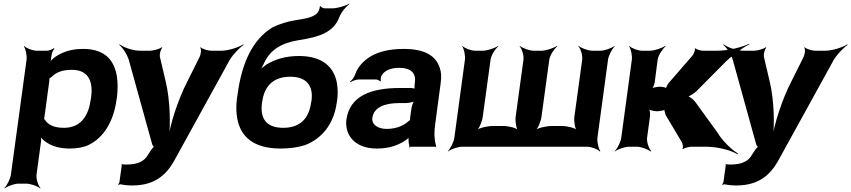

<svg xmlns="http://www.w3.org/2000/svg" viewBox="-20 -807 4682 1056"><path d="M263 -500 264 -503C264 -514 272 -533 280 -539L276 -542C269 -536 250 -528 238 -528H183C159 -528 124 -542 113 -554L111 -552C121 -539 129 -502 126 -478L40 153C37 177 18 214 4 227L6 229C21 217 59 203 83 203H124C148 203 187 217 201 229L203 227C190 214 178 177 181 153L205 -24C207 -37 207 -54 203 -62L200 -60C203 -52 216 -38 227 -30C259 -6 302 10 363 10C404 10 443 3 470 -11C552 -52 605 -141 621 -259L623 -270C628 -310 628 -347 624 -380C611 -469 564 -538 437 -538C371 -538 324 -521 285 -495C272 -486 255 -470 251 -461L254 -460C259 -469 262 -487 263 -500ZM332 -104C278 -104 245 -120 228 -147C227 -149 220 -155 219 -154L222 -151C223 -152 225 -165 225 -168L251 -360C251 -363 253 -377 252 -378L249 -375C250 -374 262 -382 264 -384C288 -409 323 -423 375 -423C474 -423 492 -349 481 -270L479 -259C468 -180 431 -104 332 -104Z M650 100 637 194C636 199 632 205 630 206L631 210C634 208 642 206 646 207C663 211 684 213 709 213C834 213 896 151 937 79L1235 -462C1252 -498 1295 -543 1320 -560L1318 -563C1292 -546 1235 -528 1197 -528H1142C1123 -528 1092 -538 1084 -547L1081 -545C1089 -536 1085 -507 1077 -492L1011 -360C958 -258 915 -120 904 -40H908C919 -120 916 -258 891 -360L860 -492C856 -507 863 -536 873 -545L869 -547C859 -538 824 -528 805 -528H750C711 -528 660 -546 638 -563L636 -560C657 -543 686 -498 693 -461L816 -17C816 -13 825 3 830 3V-1C825 -1 814 14 811 18L796 41C775 80 739 98 674 98C666 98 659 97 653 97C652 97 652 95 652 94L648 96C649 97 650 99 650 100Z M1432 -459C1464 -530 1524 -570 1622 -586C1735 -603 1815 -629 1846 -712C1856 -739 1883 -772 1902 -784L1901 -787C1882 -775 1835 -761 1807 -761H1767C1758 -761 1745 -767 1744 -773L1739 -772C1740 -766 1734 -746 1728 -739C1706 -709 1651 -704 1606 -696C1560 -689 1517 -675 1478 -656C1369 -589 1310 -461 1287 -290L1283 -263C1278 -224 1279 -187 1285 -154C1303 -59 1370 10 1523 10C1573 10 1617 4 1658 -9C1749 -44 1816 -123 1832 -242L1834 -252C1839 -287 1838 -320 1833 -351C1817 -436 1756 -499 1624 -499C1550 -499 1494 -481 1447 -453C1432 -443 1411 -426 1403 -416L1406 -414C1414 -424 1425 -443 1432 -459ZM1693 -252 1691 -242C1680 -163 1637 -104 1538 -104C1438 -104 1410 -162 1421 -242L1423 -252C1434 -329 1480 -385 1576 -385C1672 -385 1704 -329 1693 -252Z M2374 -128 2404 -352C2408 -383 2407 -410 2399 -433C2377 -501 2316 -538 2200 -538C2114 -538 2048 -519 2005 -488C1975 -467 1946 -436 1933 -397C1929 -382 1915 -365 1905 -358L1908 -355C1917 -362 1940 -370 1955 -370H2048C2056 -370 2068 -364 2071 -359L2075 -361C2072 -366 2075 -383 2078 -390C2093 -419 2130 -434 2175 -434C2241 -434 2269 -404 2262 -353L2260 -338C2259 -331 2260 -318 2263 -314L2265 -317C2262 -321 2248 -323 2239 -323H2179C2019 -323 1903 -279 1885 -148C1882 -125 1885 -104 1891 -85C1910 -30 1963 10 2054 10C2125 10 2178 -11 2217 -40C2222 -44 2229 -50 2231 -54L2228 -55C2226 -51 2227 -43 2227 -37C2227 -26 2228 -16 2231 -7C2232 -5 2231 1 2230 3L2231 5C2232 3 2237 0 2240 0H2372C2374 0 2377 2 2378 3L2380 1C2379 0 2377 -2 2377 -4C2377 -5 2379 -7 2379 -7L2377 -10C2368 -43 2367 -80 2374 -128ZM2028 -159C2036 -218 2098 -240 2174 -240H2210C2228 -240 2257 -246 2265 -253L2261 -256C2253 -249 2245 -225 2243 -211L2236 -162C2236 -159 2234 -145 2236 -143L2238 -146C2236 -148 2226 -141 2224 -138C2199 -115 2157 -98 2107 -98C2058 -98 2023 -122 2028 -159Z M2635 -528H2594C2570 -528 2535 -542 2524 -554L2522 -552C2532 -539 2540 -502 2537 -478L2479 -50C2476 -26 2457 11 2443 24L2444 26C2459 14 2498 0 2522 0H3209C3233 0 3268 14 3279 26L3282 24C3272 11 3263 -26 3266 -50L3324 -478C3327 -502 3347 -539 3361 -552L3359 -554C3344 -542 3305 -528 3281 -528H3239C3215 -528 3177 -542 3163 -554L3161 -552C3174 -539 3185 -502 3182 -478L3139 -164C3136 -140 3142 -100 3153 -88L3155 -90C3145 -103 3101 -114 3071 -114H3015C2985 -114 2936 -103 2922 -90L2924 -88C2939 -100 2955 -140 2958 -164L3001 -478C3004 -502 3028 -539 3045 -552L3042 -554C3024 -542 2982 -528 2958 -528H2916C2892 -528 2854 -542 2840 -554L2838 -552C2851 -539 2862 -502 2859 -478L2816 -164C2813 -140 2819 -100 2830 -88L2832 -90C2822 -103 2778 -114 2748 -114H2691C2661 -114 2613 -103 2599 -90L2601 -88C2616 -100 2632 -140 2635 -164L2678 -478C2681 -502 2704 -539 2721 -552L2719 -554C2701 -542 2659 -528 2635 -528Z M3643 -171 3730 -25C3735 -16 3739 5 3733 11L3738 13C3743 7 3770 0 3782 0H3864C3931 0 4002 21 4036 41L4039 37C4006 18 3953 -32 3926 -78L3802 -249C3794 -259 3770 -279 3759 -279V-275C3770 -275 3800 -295 3810 -305L3959 -455C4000 -498 4064 -545 4101 -563L4100 -566C4063 -548 3988 -528 3922 -528H3847C3835 -528 3809 -535 3806 -541L3801 -539C3805 -533 3796 -511 3790 -503L3659 -352C3652 -344 3641 -324 3644 -318L3649 -320C3646 -326 3619 -330 3609 -330C3594 -330 3569 -325 3562 -319L3564 -316C3571 -322 3579 -343 3581 -355L3597 -478C3600 -502 3624 -539 3641 -552L3638 -554C3620 -542 3578 -528 3554 -528H3512C3488 -528 3453 -542 3442 -554L3440 -552C3450 -539 3458 -502 3455 -478L3397 -50C3394 -26 3375 11 3361 24L3362 26C3377 14 3416 0 3440 0H3482C3506 0 3544 14 3558 26L3562 24C3549 11 3536 -26 3539 -50L3555 -167C3557 -180 3554 -203 3548 -210L3545 -208C3551 -201 3578 -195 3594 -195C3605 -195 3636 -200 3642 -206L3636 -208C3631 -202 3639 -179 3643 -171Z M3972 100 3959 194C3958 199 3954 205 3952 206L3953 210C3956 208 3964 206 3968 207C3985 211 4006 213 4031 213C4156 213 4218 151 4259 79L4557 -462C4574 -498 4617 -543 4642 -560L4640 -563C4614 -546 4557 -528 4519 -528H4464C4445 -528 4414 -538 4406 -547L4403 -545C4411 -536 4407 -507 4399 -492L4333 -360C4280 -258 4237 -120 4226 -40H4230C4241 -120 4238 -258 4213 -360L4182 -492C4178 -507 4185 -536 4195 -545L4191 -547C4181 -538 4146 -528 4127 -528H4072C4033 -528 3982 -546 3960 -563L3958 -560C3979 -543 4008 -498 4015 -461L4138 -17C4138 -13 4147 3 4152 3V-1C4147 -1 4136 14 4133 18L4118 41C4097 80 4061 98 3996 98C3988 98 3981 97 3975 97C3974 97 3974 95 3974 94L3970 96C3971 97 3972 99 3972 100Z"/></svg>

Font: Asimov
Style: EdgeWideIt
Weight: 500
Designer: Google
Version: Version 2.000980: 2014